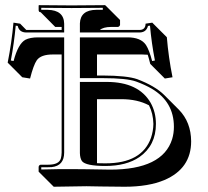

<svg xmlns="http://www.w3.org/2000/svg" viewBox="-20 -666 806 745"><path d="M522.9 -549.8Q544.4 -550.8 544.9 -574.2L570.8 -578.1L627.4 -521.5Q633.8 -443.8 649.4 -366.2L619.6 -361.3L563 -418Q557.6 -439.9 553.2 -453.6Q543.9 -454.6 531.7 -454.6H356.4V-373H378.9Q473.1 -372.6 512.2 -358.9Q582 -332.5 617.7 -296.9L674.3 -240.2Q721.2 -191.9 721.7 -117.7Q721.7 -11.7 617.7 32.7Q555.7 58.6 463.4 58.6Q414.1 58.6 372.1 57.6Q340.8 56.6 315.4 56.6L188.5 58.6L131.8 2L129.9 0V-19Q131.8 -26.4 138.2 -26.9H167Q209.5 -26.9 216.3 -51.8Q218.8 -61 219.2 -74.2V-454.6H184.6Q139.2 -454.6 123 -432.6Q109.9 -413.6 96.7 -361.3L66.4 -366.2L9.8 -422.9Q25.4 -501 32.2 -578.1L58.1 -574.2L82 -549.8H219.2V-561.5H194.3L138.2 -618.2Q134.8 -619.1 132.3 -620.1Q130.4 -623 129.9 -626V-645L131.8 -646Q132.8 -646 257.8 -645L387.2 -646L389.2 -645L445.8 -588.4V-569.3Q443.8 -562.5 437.5 -561.5H410.6Q380.4 -561 367.7 -549.8ZM558.1 -257.3Q513.2 -281.2 450.7 -281.2H356.4V-32.7Q370.1 -32.2 389.2 -32.2Q530.8 -32.2 565.9 -131.3Q574.7 -157.2 575.2 -185.1Q574.2 -225.6 558.1 -257.3ZM290 -348.1H394Q517.6 -348.1 564.5 -267.1Q585 -230.5 585 -185.1Q585 -101.6 521 -56.6Q470.2 -22 389.2 -22Q312.5 -22 297.9 -41Q290.5 -52.2 290 -71.8ZM522.9 -540H290V-575.2Q292 -627.4 354 -627.9H378.9V-635.7Q290.5 -634.8 257.8 -634.8Q225.6 -634.8 140.1 -635.7V-627.9H165Q228 -626.5 229 -574.2V-540H80.1Q54.2 -541 48.8 -565.4L41 -566.4Q34.7 -498 22 -431.2L32.7 -429.2Q50.3 -496.1 78.6 -511.7Q96.7 -521 127.9 -521H229V-74.2Q229 -22.9 180.7 -17.6Q173.8 -17.1 167 -17.1H140.1V-8.3Q215.3 -10.3 258.8 -9.8Q284.7 -9.8 315.9 -9.3Q357.9 -8.3 407.2 -7.8Q610.8 -7.8 647.9 -126Q654.8 -148.9 654.8 -173.8Q654.8 -271 568.8 -321.8Q543 -336.9 508.3 -349.6Q471.2 -362.8 378.9 -362.8H290V-521H475.1Q525.9 -521 545.9 -492.2Q559.1 -472.2 570.3 -429.2L581.1 -431.2Q567.9 -499 562 -566.4L554.2 -565.4Q547.9 -541 522.9 -540Z"/></svg>

Font: Linux Biolinum Shadow O
Style: Bold
Weight: 700
Designer: Philipp H. Poll
Foundry: Philipp H. Poll
Version: Version 0.9.2